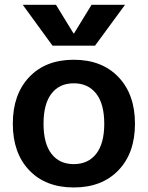

<svg xmlns="http://www.w3.org/2000/svg" viewBox="-20 -783 625 812"><path d="M103.5 -63Q34.2 -135.7 34.2 -259.8Q34.2 -383.8 103.5 -457Q172.9 -530.3 292 -530.3Q411.1 -530.3 481 -457Q550.8 -383.8 550.8 -259.8Q550.8 -135.7 481 -63Q411.1 9.8 292 9.8Q172.9 9.8 103.5 -63ZM76.2 -762.7H216.8L291 -641.6H293L367.2 -762.7H508.8L381.8 -589.8H202.1ZM197.8 -387.2Q164.1 -343.8 164.1 -259.8Q164.1 -175.8 197.8 -132.3Q231.4 -88.9 292 -88.9Q352.5 -88.9 386.7 -132.3Q420.9 -175.8 420.9 -259.8Q420.9 -343.8 386.7 -387.2Q352.5 -430.7 292 -430.7Q231.4 -430.7 197.8 -387.2Z"/></svg>

Font: GenEi M Gothic v2 Bold
Style: Regular
Weight: 700
Version: Version 2.0